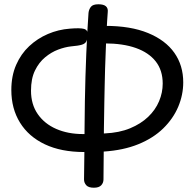

<svg xmlns="http://www.w3.org/2000/svg" viewBox="-20 -854 909 898"><path d="M373 -143Q266 -143 190 -179Q114 -215 73.5 -280.5Q33 -346 33 -433Q33 -499 55.5 -550.5Q78 -602 116.5 -638Q155 -674 204 -695Q253 -716 307 -720Q354 -724 372.5 -719Q391 -714 390 -693Q389 -672 384 -661Q379 -650 363 -645Q347 -640 312 -637Q284 -634 252 -622Q220 -610 191 -586Q162 -562 143.5 -524Q125 -486 125 -430Q125 -366 156.5 -320.5Q188 -275 243 -251Q298 -227 368 -227Q392 -227 409.5 -227.5Q427 -228 442 -228.5Q457 -229 470 -230Q538 -233 588.5 -254Q639 -275 673 -307.5Q707 -340 724 -380.5Q741 -421 741 -463Q741 -525 708.5 -566.5Q676 -608 615.5 -629.5Q555 -651 469 -651Q449 -651 437 -656.5Q425 -662 420.5 -671.5Q416 -681 416 -693Q417 -705 423 -714Q429 -723 441 -728Q453 -733 472 -733Q591 -733 672.5 -699.5Q754 -666 795.5 -607Q837 -548 837 -469Q837 -410 813.5 -354.5Q790 -299 743.5 -253.5Q697 -208 627 -179.5Q557 -151 464 -145Q452 -145 434 -144.5Q416 -144 399 -143.5Q382 -143 373 -143ZM419 24Q394 24 383.5 12.5Q373 1 373 -15Q374 -69 374.5 -130.5Q375 -192 375.5 -256Q376 -320 377 -381Q379 -496 383.5 -602.5Q388 -709 394 -794Q396 -811 405.5 -822.5Q415 -834 440 -834Q465 -834 475.5 -824.5Q486 -815 484 -798Q483 -782 481 -754Q479 -726 477.5 -690.5Q476 -655 474.5 -614.5Q473 -574 471.5 -532.5Q470 -491 469.5 -451.5Q469 -412 468 -377Q467 -316 466 -252.5Q465 -189 465 -128.5Q465 -68 464 -15Q464 1 453.5 12.5Q443 24 419 24Z"/></svg>

Font: Playpen Sans
Style: Regular
Weight: 400
Designer: Laura Meseguer, Veronika Burian, José Scaglione, Kostas Bartsokas, Vera Evstafieva, Tom Grace, Yorlmar Campos
Foundry: TypeTogether
Version: Version 2.000